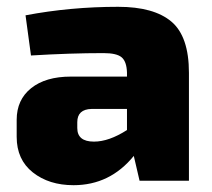

<svg xmlns="http://www.w3.org/2000/svg" viewBox="-20 -531 624 564"><path d="M71 -368 55 -486Q187 -511 327 -511Q432 -511 483.5 -467.5Q535 -424 535 -317V0H390L373 -73Q303 13 196 13Q124 13 76.5 -24.5Q29 -62 29 -129V-179Q29 -238 71.5 -272Q114 -306 188 -306H353V-318Q352 -350 337.5 -362.5Q323 -375 284 -375Q187 -375 71 -368ZM207 -172V-155Q207 -115 256 -115Q300 -115 353 -149V-211H249Q207 -210 207 -172Z"/></svg>

Font: Exo 2.0 Extra Bold
Style: Regular
Weight: 800
Designer: Natanael Gama
Version: Version 1.001;PS 001.001;hotconv 1.0.70;makeotf.lib2.5.58329